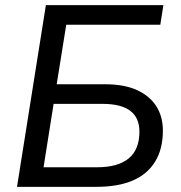

<svg xmlns="http://www.w3.org/2000/svg" viewBox="-20 -725 703 745"><path d="M46 0 158 -705H614L602 -629H237L200 -398H388Q463 -398 512.5 -375Q562 -352 587 -312Q612 -272 612 -218Q612 -147 582 -98Q552 -49 495 -24.5Q438 0 353 0ZM149 -76H357Q438 -76 479.5 -110.5Q521 -145 521 -214Q521 -268 485.5 -295Q450 -322 377 -322H188Z"/></svg>

Font: Nunito Sans 12pt Medium
Style: Italic
Weight: 500
Italic angle: -9°
Designer: Vernon Adams
Foundry: Vernon Adams
Version: Version 3.101;gftools[0.9.27]